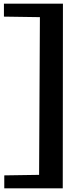

<svg xmlns="http://www.w3.org/2000/svg" viewBox="-20 -775 426 1050"><path d="M323.2 254.9H3.4V184.1L193.8 181.2L198.2 -681.2L1.5 -684.1V-754.9H324.2Z"/></svg>

Font: DimaBanoo
Style: Bold
Weight: 800
Designer: R.Balvardi
Foundry: R.Balvardi
Version: Version 1.0.0-alpha3